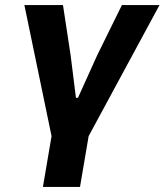

<svg xmlns="http://www.w3.org/2000/svg" viewBox="-20 -536 648 756"><path d="M183 0 76 -516H228L258 -319L279 -151H287L363 -319L460 -516H608L329 0L295 200H149Z"/></svg>

Font: IBM Plex Mono
Style: Bold Italic
Weight: 700
Italic angle: -9°
Monospace: yes
Designer: Mike Abbink, Paul van der Laan, Pieter van Rosmalen
Foundry: Bold Monday
Version: Version 2.3